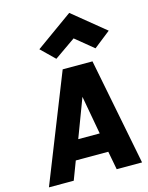

<svg xmlns="http://www.w3.org/2000/svg" viewBox="-143 -1083 903 1170"><g transform="rotate(-15 309.0 -497.5)"><path d="M16.5 0 283.5 -673H471.5L604 0H444L422 -116H217L173 0ZM265 -237.5H400.5L356.5 -480ZM263 -745 178 -828 411 -995 615.5 -828 510 -745 396.5 -838Z"/></g></svg>

Font: Karla ExtraBold
Style: Italic
Weight: 800
Italic angle: -8°
Designer: Jonathan Pinhorn
Version: Version 2.004;gftools[0.9.33]